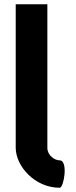

<svg xmlns="http://www.w3.org/2000/svg" viewBox="-20 -780 360 904"><path d="M54 -83C55 3 144 104 261 104C281 104 302 -25 261 -25C238 -25 204 -47 203 -83V-760H54Z"/></svg>

Font: Passageway
Style: Regular
Weight: 700
Foundry: Ascender Corporation
Version: Version 1.11